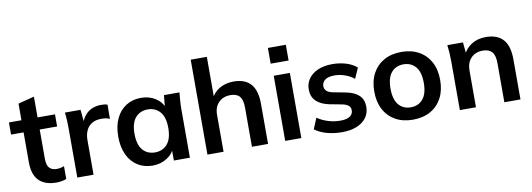

<svg xmlns="http://www.w3.org/2000/svg" viewBox="-58 -1096 4063 1466"><g transform="rotate(-10 1973.5 -363.0)"><path d="M284 10Q194 10 148 -37Q102 -84 102 -178V-411H5V-505H102V-634L227 -666V-505H362V-411H227V-186Q227 -134 247 -113Q267 -92 302 -92Q321 -92 334.5 -95Q348 -98 361 -103V-4Q344 3 323.5 6.5Q303 10 284 10Z M446 0V-376Q446 -408 444.5 -441Q443 -474 439 -505H560L574 -367H554Q564 -417 587.5 -450Q611 -483 645 -499Q679 -515 719 -515Q737 -515 748 -513.5Q759 -512 770 -508L769 -398Q750 -406 736.5 -408Q723 -410 703 -410Q660 -410 630.5 -392Q601 -374 586.5 -342Q572 -310 572 -269V0Z M1030 10Q964 10 914 -21.5Q864 -53 836 -112Q808 -171 808 -253Q808 -335 836 -393.5Q864 -452 914 -483.5Q964 -515 1030 -515Q1094 -515 1142.5 -483.5Q1191 -452 1207 -399H1196L1207 -505H1327Q1324 -474 1321.5 -442Q1319 -410 1319 -379V0H1195L1194 -104H1206Q1190 -52 1141 -21Q1092 10 1030 10ZM1065 -86Q1124 -86 1160 -127.5Q1196 -169 1196 -253Q1196 -337 1160 -378Q1124 -419 1065 -419Q1006 -419 970 -378Q934 -337 934 -253Q934 -169 969.5 -127.5Q1005 -86 1065 -86Z M1455 0V-736H1580V-404H1566Q1589 -458 1637 -486.5Q1685 -515 1747 -515Q1837 -515 1881 -464.5Q1925 -414 1925 -311V0H1800V-305Q1800 -364 1777.5 -390.5Q1755 -417 1706 -417Q1649 -417 1614.5 -381.5Q1580 -346 1580 -287V0Z M2058 0V-505H2183V0ZM2051 -600V-722H2190V-600Z M2499 10Q2434 10 2379.5 -5.5Q2325 -21 2288 -49L2323 -133Q2361 -107 2407 -93Q2453 -79 2500 -79Q2550 -79 2574.5 -96Q2599 -113 2599 -142Q2599 -165 2583.5 -178.5Q2568 -192 2534 -199L2434 -218Q2370 -232 2336.5 -266Q2303 -300 2303 -355Q2303 -402 2328.5 -438Q2354 -474 2401.5 -494.5Q2449 -515 2513 -515Q2569 -515 2618.5 -500Q2668 -485 2702 -455L2666 -374Q2635 -399 2595 -413Q2555 -427 2517 -427Q2465 -427 2441 -408.5Q2417 -390 2417 -361Q2417 -339 2431.5 -324.5Q2446 -310 2477 -303L2577 -284Q2644 -271 2678.5 -238.5Q2713 -206 2713 -150Q2713 -100 2686 -64Q2659 -28 2611 -9Q2563 10 2499 10Z M3048.1 10Q2970 10 2913 -22Q2856 -54 2824.5 -112.8Q2793 -171.7 2793 -252.8Q2793 -334 2824.5 -392.5Q2856 -451 2913.2 -483Q2970.4 -515 3048.2 -515Q3126 -515 3183.5 -483Q3241 -451 3272.5 -392.4Q3304 -333.7 3304 -252.9Q3304 -172 3272.5 -113Q3241 -54 3183.6 -22Q3126.2 10 3048.1 10ZM3047.9 -86Q3107 -86 3142 -127.5Q3177 -169 3177 -253Q3177 -337 3141.8 -378Q3106.7 -419 3047.8 -419Q2989 -419 2954 -378Q2919 -337 2919 -253Q2919 -169 2953.9 -127.5Q2988.9 -86 3047.9 -86Z M3412 0V-379Q3412 -410 3410 -442Q3408 -474 3404 -505H3525L3535 -405H3523Q3547 -458 3594 -486.5Q3641 -515 3703 -515Q3792 -515 3837 -465Q3882 -415 3882 -309V0H3757V-303Q3757 -364 3733.5 -390.5Q3710 -417 3663 -417Q3605 -417 3571 -381Q3537 -345 3537 -285V0Z"/></g></svg>

Font: Mulish ExtraLight
Style: Regular
Weight: 200
Designer: Vernon Adams
Foundry: Vernon Adams
Version: Version 3.603